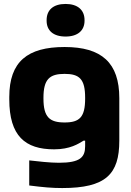

<svg xmlns="http://www.w3.org/2000/svg" viewBox="-20 -747 664 972"><path d="M27 -256V-244C27 -59 107 9 254 9C335 9 377 -19 403 -35H411V-7C411 49 386 77 278 77C234 77 171 70 128 65V192C199 201 243 205 295 205C516 205 584 135 584 -35V-250C584 -429 495 -509 307 -509C119 -509 27 -435 27 -256ZM200 -248V-252C200 -346 231 -373 307 -373C383 -373 411 -346 411 -252V-248C411 -154 383 -127 307 -127C231 -127 200 -154 200 -248ZM216 -642C216 -593 249 -562 312 -562C374 -562 408 -593 408 -642V-645C408 -696 374 -727 312 -727C249 -727 216 -696 216 -645Z"/></svg>

Font: LT Wave Black
Style: Regular
Weight: 900
Designer: Daniel Lyons
Version: Version 2.5 (Glyphs App)